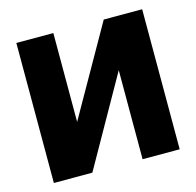

<svg xmlns="http://www.w3.org/2000/svg" viewBox="-85 -627 728 714"><g transform="rotate(-15 279.5 -269.5)"><path d="M179.7 -197.1 373.8 -539.1H521.7V0H378.9V-342.6L185.5 0H37.3V-539.1H179.7Z"/></g></svg>

Font: Inter Display V
Style: Regular
Weight: 400
Designer: Rasmus Andersson
Foundry: rsms
Version: Version 3.015;git-src